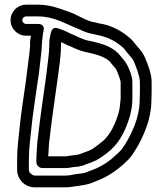

<svg xmlns="http://www.w3.org/2000/svg" viewBox="-20 -749 691 818"><path d="M575 -322C575 -304.5 572.8 -285.2 569.6 -270.4L563.8 -245.5C548.2 -195 525 -149.3 498 -112C491.3 -103.5 462.9 -78.6 452.2 -69.4C426.7 -49.6 402.2 -35.1 371.2 -23.8C354.9 -18.9 346.1 -13.6 338.2 -11.9C324 -8.8 297.9 -7.3 278 -2.5C269.9 -1.3 265.8 -1 260 -1H128C118 -1 103 -13.8 103 -24V-72C103 -116.9 109.8 -159.6 113.9 -204.7C119.9 -267.4 131.6 -333.9 139.7 -396.1C147.9 -441.9 150.1 -480.3 155.8 -524.1C157.3 -537.9 158 -546 158 -553C158 -565.1 160.1 -577.4 161.9 -596.8C162.5 -603.6 163.5 -609.6 165.1 -615.4C165.9 -618.3 174.7 -647 141 -647H91C82.4 -647 75 -654.4 75 -663C75 -671.6 82.4 -679 91 -679H143C211.1 -679 257.3 -647.6 311.5 -626.9C322.6 -621.9 342.5 -612.1 359.9 -607.7C367.5 -605.8 378.7 -603.2 392.1 -600.5C430.8 -592.7 463.2 -579.2 490.7 -557.2C509.3 -543.3 508 -541.3 525.9 -519.9C541.9 -501.2 545.4 -499 551.9 -483.5C561.5 -459.4 576 -422.6 576 -399V-353C576 -342.2 575 -332 575 -322ZM128.7 49H260C268.8 49 277.9 48.2 287.1 46.7C303 44 326.4 41.8 348.8 36.9C367.5 32.9 378.5 26.8 387.5 23.5C425.5 9.7 455.1 -8.3 483.3 -30.3C496.9 -40.8 524.1 -63.9 538 -82C569.5 -125.3 594.7 -175.6 611.9 -231.6C612 -232.1 612.2 -232.8 612.4 -233.4L618.4 -259.6C622.5 -278.7 624.9 -299.1 625 -321.2C625.6 -329.8 626 -342.4 626 -353V-399C626 -438.4 607.8 -478.4 598.1 -502.5C588.4 -525.8 577.2 -536.9 564.1 -552.1C550.1 -568.9 544.9 -578.9 521.3 -596.8C490.5 -621.2 449.4 -642.5 401.3 -649.6C396.2 -650.7 384.3 -654.6 370.7 -656.6C329.8 -668.4 308.2 -688.5 261.9 -702.7C231 -714 190.7 -729 143 -729H91C54.7 -729 25 -699.4 25 -663C25 -626.6 54.6 -597 91 -597H111.6C110.2 -585.8 106.7 -570.5 108 -552.2C107.9 -549.4 107.3 -540.4 106.2 -529.9C100.3 -484.9 95.7 -445 90.2 -403.2C82.1 -341.1 70.4 -275.4 64.1 -209.3C60.2 -166.3 53 -121.9 53 -72V-24C53 14.2 86.7 50.1 128.7 49ZM138 -126.8C136.9 -109.3 135 -90.4 135 -72V-58C135 -42.9 149.3 -33 160 -33H260C274.6 -33 285.9 -36.6 291.4 -37.1C306.5 -38.5 326.8 -38.8 344.8 -48.4C353.1 -51.6 365.2 -54.8 376.5 -60.3L389.9 -66C390.8 -66.4 392.2 -67.1 392.9 -67.6C417.3 -82.2 433.6 -94.1 453.8 -112.5C494.1 -149.1 517.1 -199.9 533 -253.1C539.6 -277.2 544 -301.1 544 -328V-399C544 -426.6 527 -465 517.4 -480C507.7 -495.2 490.1 -513 486.8 -517.9C485.9 -519.2 484.6 -520.8 483.7 -521.7C452.5 -552.9 409.6 -564.2 369.6 -573.2C364.8 -574.6 357.6 -575.7 355.3 -575.9C338 -580.1 317.3 -588.8 300.2 -597.4C294.6 -600.1 288.4 -601.8 283.2 -604.4L267.2 -612.4C257 -617.5 246.8 -621.8 231.9 -626.7C230.7 -627.1 231.9 -626.8 231.9 -626.8C220.3 -630.4 203.3 -636.2 196.8 -610.1C193.2 -595.9 190 -578.5 190 -567V-556C190 -521.4 181.7 -473.6 178.2 -435.8C166 -347 151.4 -251.9 141.2 -160.5C139.1 -148.1 138.1 -136 138 -126.8ZM188 -126C188 -133.9 189.7 -143.8 190.9 -154.2C201 -246 215.6 -340.4 227.8 -429.6C232.6 -465.4 240 -514.1 240 -556V-564.8C240.2 -565.9 240.4 -567.2 240.7 -569.2C242.3 -568.5 242.4 -568.4 246 -567.1L260.8 -559.6C266.9 -556.6 271.7 -554.5 279.4 -551.9C297.9 -542.7 323.2 -531.8 346.6 -526.6C347.9 -526.3 350.2 -526 352 -526C352.2 -526 356.4 -524.9 357.6 -524.6C396.3 -516 427.8 -505.8 446.9 -487.7C454 -478.1 472.4 -457.5 474.6 -454.1C478.3 -447.9 494 -407.2 494 -399V-328.9C492.3 -305.2 490.1 -286.2 485 -266.9C470.6 -219.3 450.2 -177.1 420.7 -150C400 -133.4 388.9 -123.7 368.6 -111.3L356.2 -106C348.3 -102.6 339.1 -100 324.7 -94.2C317 -91.1 310 -89 286.6 -86.9C273.6 -85.6 264.5 -83 260 -83H185.3C185.8 -95.3 188 -111.5 188 -126Z"/></svg>

Font: HoneyBee
Style: Str
Weight: 700
Foundry: Cannot Into Space Fonts
Version: Version 0.89